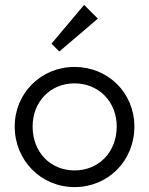

<svg xmlns="http://www.w3.org/2000/svg" viewBox="-20 -753 608 783"><path d="M284 10C421 10 528 -97 528 -237C528 -374 421 -480 284 -480C147 -480 40 -373 40 -237C40 -99 147 10 284 10ZM113 -237C113 -338 185 -413 284 -413C383 -413 456 -338 456 -237C456 -133 383 -58 284 -58C185 -58 113 -133 113 -237ZM190 -575 222 -543 379 -677 323 -733Z"/></svg>

Font: MV Cash Light
Style: Regular
Weight: 300
Designer: Rodrigo Fuenzalida
Foundry: fragTYPE
Version: Version 1.100;Glyphs 3.1.2 (3151)